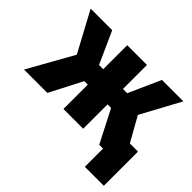

<svg xmlns="http://www.w3.org/2000/svg" viewBox="-147 -634 950 950"><g transform="rotate(45 327.5 -159.0)"><path d="M116.2 -236.8 3.4 -446.3H154.3L230 -278.3H259.3V-446.3H397.5V-278.3H427.2L502.4 -446.3H652.3L540.5 -239.7L612.3 -111.8H669.4V127.4H536.6V0H509.8L422.4 -170.4H397.5V0H259.3V-170.4H234.9L147 0H-16.6Z"/></g></svg>

Font: Roboto Flex Super Cond Bold
Style: Regular
Weight: 700
Width: 3
Designer: Berlow after Robertson
Foundry: Google
Version: Version 3.000